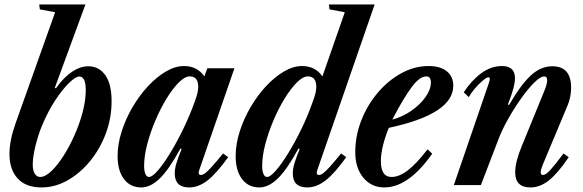

<svg xmlns="http://www.w3.org/2000/svg" viewBox="-20 -831 2616 862"><path d="M166.5 10.5Q96 10.5 59.2 -29.8Q22.5 -70 22.5 -140Q22.5 -201 50.5 -279L227.5 -776L159 -789L156 -811H363.5L226 -436.5L231 -434.5Q267 -485 304 -509.2Q341 -533.5 376.5 -533.5Q424 -533.5 452.5 -493.8Q481 -454 481 -376.5Q481 -301 455 -231.5Q429 -162 384.2 -107.5Q339.5 -53 283.2 -21.2Q227 10.5 166.5 10.5ZM160.5 -36.5Q182.5 -36.5 209.5 -61.8Q236.5 -87 263.8 -129.2Q291 -171.5 314 -223Q337 -274.5 351 -327.5Q365 -380.5 365 -426.5Q365 -487.5 336 -487.5Q320.5 -487.5 291.2 -459.8Q262 -432 228.5 -381.5Q195 -331 166.5 -262Q149.5 -219.5 138.2 -171.8Q127 -124 127 -92.5Q127 -65 136.2 -50.8Q145.5 -36.5 160.5 -36.5Z M614.5 10.5Q565 10.5 536.5 -27.2Q508 -65 508 -130Q508 -183.5 526 -240.2Q544 -297 574.8 -349.5Q605.5 -402 644.2 -443.8Q683 -485.5 724.8 -510Q766.5 -534.5 806 -534.5Q865.5 -534.5 897.5 -488L911 -524.5H1032.5L874.5 -67.5Q866.5 -45.5 882.5 -45.5Q890.5 -45.5 901.2 -53.5Q912 -61.5 930.8 -82.2Q949.5 -103 981.5 -142L1004.5 -125.5Q951.5 -51.5 911.2 -20.5Q871 10.5 829.5 10.5Q764.5 10.5 764.5 -52.5Q764.5 -73 772 -98Q779.5 -123 795.5 -162.5L790 -164Q739 -70.5 697.5 -30Q656 10.5 614.5 10.5ZM649 -36.5Q663.5 -36.5 688.8 -65.5Q714 -94.5 743.5 -142.8Q773 -191 801.8 -250Q830.5 -309 852 -368.5Q863 -398 866.5 -413.2Q870 -428.5 870 -441Q870 -488 832 -488Q810 -488 782.8 -460.8Q755.5 -433.5 728 -388.8Q700.5 -344 677.8 -290.5Q655 -237 641 -183.5Q627 -130 627 -86.5Q627 -63.5 632.8 -50Q638.5 -36.5 649 -36.5Z M1144.5 10.5Q1095 10.5 1066.5 -27.2Q1038 -65 1038 -130Q1038 -183.5 1056 -240.2Q1074 -297 1104.8 -349.5Q1135.5 -402 1174.2 -443.8Q1213 -485.5 1254.8 -510Q1296.5 -534.5 1336 -534.5Q1395.5 -534.5 1427.5 -488L1528 -776L1459.5 -789L1456.5 -811H1662L1404.5 -67.5Q1397 -45.5 1412.5 -45.5Q1420.5 -45.5 1431.2 -53.5Q1442 -61.5 1460.8 -82.2Q1479.5 -103 1511.5 -142L1534.5 -125.5Q1481.5 -51.5 1441.2 -20.5Q1401 10.5 1359.5 10.5Q1294.5 10.5 1294.5 -52.5Q1294.5 -73 1302 -98Q1309.5 -123 1325.5 -162.5L1320 -164Q1269 -70.5 1227.5 -30Q1186 10.5 1144.5 10.5ZM1179 -36.5Q1193.5 -36.5 1218.8 -65.5Q1244 -94.5 1273.8 -142.8Q1303.5 -191 1332.2 -250Q1361 -309 1382 -368.5Q1393 -398 1396.5 -413.2Q1400 -428.5 1400 -441Q1400 -488 1362 -488Q1340 -488 1312.8 -460.8Q1285.5 -433.5 1258 -388.8Q1230.5 -344 1207.8 -290.5Q1185 -237 1171 -183.5Q1157 -130 1157 -86.5Q1157 -63.5 1162.8 -50Q1168.5 -36.5 1179 -36.5Z M1705.5 10.5Q1647.5 10.5 1611.2 -33.2Q1575 -77 1575 -147Q1575 -221.5 1602.2 -290.8Q1629.5 -360 1676.2 -415Q1723 -470 1781.8 -502.2Q1840.5 -534.5 1904 -534.5Q1956.5 -534.5 1985.8 -511Q2015 -487.5 2015 -446Q2015 -319 1725.5 -257Q1708.5 -215.5 1699.2 -177Q1690 -138.5 1690 -107.5Q1690 -36.5 1737.5 -36.5Q1772 -36.5 1810.8 -66Q1849.5 -95.5 1899.5 -160.5L1920.5 -141Q1814 10.5 1705.5 10.5ZM1741.5 -294Q1786.5 -306 1826 -333.2Q1865.5 -360.5 1890 -394.8Q1914.5 -429 1914.5 -461Q1914.5 -488 1894 -488Q1863.5 -488 1827.5 -438.8Q1791.5 -389.5 1753 -316Z M2361.5 10.5Q2293 10.5 2293 -57Q2293 -104 2322.5 -175L2425.5 -427Q2436.5 -455 2436.5 -470Q2436.5 -488 2423.5 -488Q2406.5 -488 2378.8 -460.5Q2351 -433 2320 -389.5Q2289 -346 2261.5 -297.2Q2234 -248.5 2218 -206L2139 0H2017.5L2174 -456Q2176.5 -464.5 2177.8 -469Q2179 -473.5 2179 -476.5Q2179 -484 2172.5 -484Q2165 -484 2147.8 -469.5Q2130.5 -455 2112.8 -434.5Q2095 -414 2084.5 -395L2062 -416.5Q2096 -469 2140 -501.8Q2184 -534.5 2234 -534.5Q2292 -534.5 2292 -479.5Q2292 -461 2285 -434.2Q2278 -407.5 2260 -361.5L2265.5 -360Q2320.5 -454 2364.8 -493.8Q2409 -533.5 2459.5 -533.5Q2544 -533.5 2544 -438Q2544 -394.5 2527.5 -356L2417 -92Q2407.5 -68.5 2407.5 -57.5Q2407.5 -45.5 2418 -45.5Q2430.5 -45.5 2450.5 -67.5Q2470.5 -89.5 2510 -142L2533.5 -125.5Q2484.5 -53 2444.5 -21.2Q2404.5 10.5 2361.5 10.5Z"/></svg>

Font: Libre Caslon Condensed Bold
Style: Italic
Weight: 700
Italic angle: -22.583°
Designer: Pablo Impallari, Rodrigo Fuenzalida, Katja Schimmel, Ertekin Erdin
Foundry: Pablo Impallari, Rodrigo Fuenzalida
Version: Version 2.000; ttfautohint (v1.8.4.7-5d5b);gftools[0.9.33]